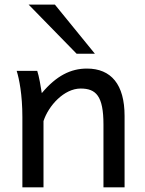

<svg xmlns="http://www.w3.org/2000/svg" viewBox="-20 -801 619 821"><path d="M512.7 0V-305.2C512.7 -439.5 455.6 -507.8 351.6 -507.8C282.7 -507.8 220.7 -477.1 158.7 -402.8C155.3 -426.3 146.5 -477.5 139.2 -498H51.3C62 -464.4 75.7 -396 75.7 -300.3V0H166V-283.2C187.5 -349.6 254.4 -422.4 324.7 -422.4C390.6 -422.4 422.4 -390.6 422.4 -268.6V0ZM102.5 -781.2 307.6 -571.3H385.7L214.8 -781.2Z"/></svg>

Font: Andika
Style: Regular
Weight: 400
Designer: Victor Gaultney, Annie Olsen, Julie Remington, Don Collingsworth, Eric Hays
Foundry: SIL International
Version: Version 1.000